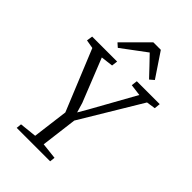

<svg xmlns="http://www.w3.org/2000/svg" viewBox="-284 -1100 1210 1210"><g transform="rotate(45 320.5 -495.0)"><path d="M109.5 0 113 -35 227 -47 257.5 -285.5 90.5 -693 33 -703 39 -743H261.5L256.5 -703L175 -693L290.5 -403.5L310 -338L347.5 -402.5L509.5 -693L432 -703L437 -743H641L637 -703L577 -694L333.5 -289L303 -47L411.5 -35L407.5 0ZM177.5 -830 337 -990H404L512 -829L484 -805Q455 -836 425.5 -867Q396 -898 366.5 -928.5Q325.5 -898 285 -867.8Q244.5 -837.5 203.5 -807Z"/></g></svg>

Font: Merriweather Light
Style: Italic
Weight: 300
Italic angle: -7.8°
Designer: Eben Sorkin
Foundry: Eben Sorkin
Version: Version 2.101